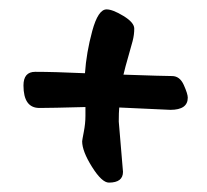

<svg xmlns="http://www.w3.org/2000/svg" viewBox="-20 -564 440 409"><path d="M242 -198Q242 -175 212 -175Q197 -175 176 -208.5Q155 -242 155 -263Q155 -265 158.5 -283Q162 -301 162 -317V-336Q88 -334 64 -334Q30 -334 30 -382Q30 -411 55 -411Q95 -411 161 -408Q164 -452 176.5 -498Q189 -544 207 -544Q220 -544 243 -530Q266 -516 266 -503Q266 -490 262.5 -476.5Q259 -463 253 -442.5Q247 -422 243 -405Q330 -402 346.5 -402Q363 -402 371.5 -383Q380 -364 380 -356Q380 -330 343 -330L234 -335Q233 -325 233 -305Z"/></svg>

Font: Ma Shan Zheng
Style: Regular
Weight: 400
Designer: ZhongQi
Foundry: ZhongQi
Version: Version 2.001